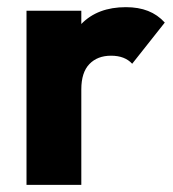

<svg xmlns="http://www.w3.org/2000/svg" viewBox="-20 -516 484 536"><path d="M54 0V-486H207V0ZM207 -266.5 142.5 -316.5Q161.5 -402 207 -449Q252.5 -496 331.5 -496Q366.5 -496 393.2 -485.5Q420 -475 440 -453L349 -338Q339 -349 324.2 -354.8Q309.4 -360.5 290 -360.5Q252 -360.5 229.5 -337.1Q207 -313.8 207 -266.5Z"/></svg>

Font: Outfit Thin
Style: Regular
Weight: 100
Designer: Rodrigo Fuenzalida
Foundry: fragTYPE
Version: Version 1.000